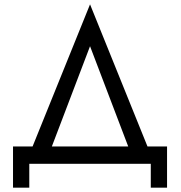

<svg xmlns="http://www.w3.org/2000/svg" viewBox="-20 -755 835 885"><path d="M395 -542 590 -30H680L395 -735L110 -30H200ZM675 0V110H750V-80H40V110H115V0Z"/></svg>

Font: Glinicke Jost Regular
Style: Regular
Weight: 400
Version: Version 3.710